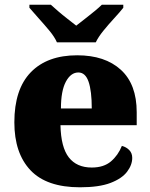

<svg xmlns="http://www.w3.org/2000/svg" viewBox="-20 -786 638 816"><path d="M320 10Q178 10 109.5 -62.5Q41 -135 41 -266Q41 -407 111 -479Q181 -551 308 -551Q426 -551 493.5 -489.5Q561 -428 561 -309V-254H237Q239 -160 272.5 -117Q306 -74 370 -74Q421 -74 451.5 -100Q482 -126 498 -166Q517 -161 529.5 -148Q542 -135 542 -115Q542 -85 520 -56Q498 -27 449.5 -8.5Q401 10 320 10ZM370 -325Q370 -399 356.5 -438.5Q343 -478 313 -478Q281 -478 260 -439Q239 -400 239 -325ZM222 -606Q212 -629 190 -655.5Q168 -682 144.5 -708Q121 -734 105 -753V-766H196Q207 -756 226.5 -739Q246 -722 267.5 -705.5Q289 -689 304 -677Q319 -689 340.5 -705.5Q362 -722 382.5 -739Q403 -756 413 -766H504V-753Q489 -734 465 -708Q441 -682 419.5 -655.5Q398 -629 387 -606Z"/></svg>

Font: Noto Serif Tamil Black
Style: Italic
Weight: 900
Italic angle: -12°
Designer: Indian Type Foundry, Tom Grace, and the Monotype Design Team
Foundry: Monotype Imaging Inc.
Version: Version 2.003; ttfautohint (v1.8.4.7-5d5b)